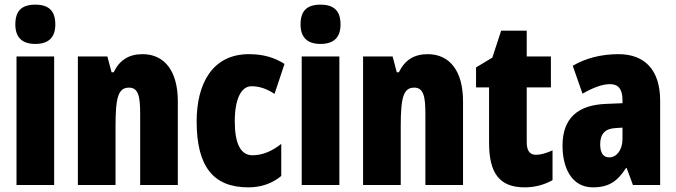

<svg xmlns="http://www.w3.org/2000/svg" viewBox="-20 -796 2909 826"><path d="M132 -776C72 -776 46 -748 46 -691C46 -635 75 -607 132 -607C189 -607 218 -635 218 -691C218 -747 192 -776 132 -776ZM213 -553H51V0H213Z M593 -563C534 -563 494 -537 469 -485H460L442 -553H315V0H477V-253C477 -378 489 -419 535 -419C575 -419 583 -381 583 -308V0H745V-360C745 -489 689 -563 593 -563Z M1048 10C1103 10 1150 -6 1190 -39V-177C1150 -145 1108 -128 1066 -128C1016 -128 990 -177 990 -274C990 -371 1018 -425 1062 -425C1096 -425 1128 -414 1161 -392L1204 -521C1160 -549 1112 -563 1051 -563C893 -563 826 -435 826 -274C826 -78 899 10 1048 10Z M1359 -776C1299 -776 1273 -748 1273 -691C1273 -635 1302 -607 1359 -607C1416 -607 1445 -635 1445 -691C1445 -747 1419 -776 1359 -776ZM1440 -553H1278V0H1440Z M1820 -563C1761 -563 1721 -537 1696 -485H1687L1669 -553H1542V0H1704V-253C1704 -378 1716 -419 1762 -419C1802 -419 1810 -381 1810 -308V0H1972V-360C1972 -489 1916 -563 1820 -563Z M2286 -130C2259 -130 2246 -148 2246 -184V-420H2350V-553H2246V-664H2136L2098 -548L2028 -506V-420H2084V-182C2084 -52 2128 10 2237 10C2282 10 2321 -1 2357 -21V-149C2330 -137 2306 -130 2286 -130Z M2641 -563C2565 -563 2498 -545 2444 -513L2486 -393C2535 -421 2573 -434 2605 -434C2641 -434 2658 -411 2658 -366V-352L2586 -349C2465 -344 2400 -287 2400 -169C2400 -79 2436 10 2531 10C2600 10 2637 -17 2673 -73H2676L2703 0H2820V-363C2820 -498 2751 -563 2641 -563ZM2628 -245 2658 -247V-198C2658 -151 2633 -119 2601 -119C2575 -119 2562 -138 2562 -176C2562 -220 2584 -243 2628 -245Z"/></svg>

Font: Noto Sans Oriya ExtCond Blk
Style: Regular
Weight: 900
Width: 2
Designer: Amélie Bonet and Sol Matas
Foundry: Google LLC
Version: Version 2.006